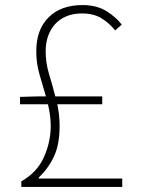

<svg xmlns="http://www.w3.org/2000/svg" viewBox="-20 -737 561 757"><path d="M132 -357H161Q148 -401 135.5 -444.5Q123 -488 123 -535Q123 -620 171.5 -668.5Q220 -717 305 -717Q361 -717 399 -693.5Q437 -670 460 -640L434 -617Q411 -646 380 -665Q349 -684 303 -684Q268 -684 241 -672.5Q214 -661 196 -640.5Q178 -620 169 -593Q160 -566 160 -536Q160 -489 173 -446.5Q186 -404 198 -357H383V-326H206Q210 -306 212.5 -285Q215 -264 215 -241Q215 -168 193.5 -121.5Q172 -75 133 -37V-33H462V0H64V-22Q126 -57 153 -117Q180 -177 180 -241Q180 -263 177 -284Q174 -305 169 -326H59V-355Z"/></svg>

Font: Kinto Sans Thin
Style: Regular
Weight: 100
Designer: Authors: Ryoko NISHIZUKA  (kana & ideographs); Paul D. Hunt (Latin, Greek & Cyrillic); Wenlong ZHANG  (bopomofo); Sandol
Foundry: Adobe Systems Incorporated, ookami Inc.
Version: Version 0.001